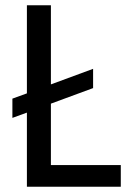

<svg xmlns="http://www.w3.org/2000/svg" viewBox="-20 -708 501 728"><path d="M173 -82H438V0H82V-281L27 -261V-334L82 -354V-688H173V-388L333 -447V-374L173 -315Z"/></svg>

Font: Saira Semi Condensed
Style: Regular
Weight: 400
Width: 4
Designer: Hector Gatti with collaboration of the Omnibus-Type team
Foundry: Omnibus-Type
Version: Version 1.001; ttfautohint (v1.8)